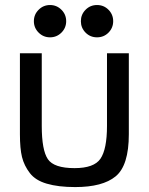

<svg xmlns="http://www.w3.org/2000/svg" viewBox="-20 -738 598 772"><path d="M324 -606.9Q305.2 -626 305.2 -652.8Q305.2 -679.7 324 -698.7Q342.8 -717.8 370.1 -717.8Q397.5 -717.8 416.3 -698.7Q435.1 -679.7 435.1 -652.8Q435.1 -626 416.3 -606.9Q397.5 -587.9 370.1 -587.9Q342.8 -587.9 324 -606.9ZM135.3 -606.9Q116.2 -626 116.2 -652.8Q116.2 -679.7 135.3 -698.7Q154.3 -717.8 181.2 -717.8Q208 -717.8 227.1 -698.7Q246.1 -679.7 246.1 -652.8Q246.1 -626 227.1 -606.9Q208 -587.9 181.2 -587.9Q154.3 -587.9 135.3 -606.9ZM147.9 -231.9Q147.9 -134.3 172.4 -98.1Q196.8 -62 279.8 -62Q357.9 -62 383.8 -99.6Q410.2 -138.2 410.2 -231.9V-523.9H498V-198.2Q498 -72.3 444.8 -28.8Q392.6 14.2 282.2 14.2Q214.4 14.2 168 0.5Q122.6 -12.7 100.1 -42Q77.1 -71.8 68.4 -106.9Q60.1 -140.6 60.1 -198.2V-523.9H147.9Z"/></svg>

Font: Miedinger*
Style: Book
Weight: 400
Version: Version 001.000